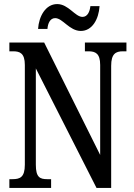

<svg xmlns="http://www.w3.org/2000/svg" viewBox="-20 -923 658 943"><path d="M377 -771C433 -771 465 -829 469 -893H424C421 -866 410 -840 385 -840C349 -840 316 -903 261 -903C204 -903 171 -843 167 -781H213C215 -808 226 -834 251 -834C288 -834 321 -771 377 -771ZM26 0H231V-43H212C176 -43 156 -52 156 -114V-587L454 0H526V-600C526 -659 549 -671 583 -671H601V-714H397V-671H415C449 -671 472 -660 472 -604V-162L197 -714H26V-671H45C77 -671 102 -662 102 -604V-114C102 -52 78 -43 41 -43H26Z"/></svg>

Font: Noto Serif Armenian ExtraCondensed Medium
Style: Regular
Weight: 500
Width: 2
Designer: Monotype Design Team
Foundry: Monotype Imaging Inc.
Version: Version 2.008